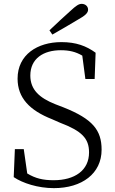

<svg xmlns="http://www.w3.org/2000/svg" viewBox="-20 -959 596 994"><path d="M259 15C404 15 506 -60 506 -184C506 -285 460 -343 309 -403L265 -420C185 -452 137 -494 137 -568C137 -656 205 -699 295 -699C338 -699 372 -691 406 -671L422 -550H470L475 -686C427 -721 374 -741 298 -741C174 -741 71 -676 71 -552C71 -451 135 -387 249 -342L290 -324C403 -281 441 -243 441 -170C441 -76 366 -26 258 -26C203 -26 164 -35 121 -61L103 -187H57L51 -42C97 -11 176 15 259 15ZM236 -802 251 -780C295 -805 340 -831 383 -857C423 -879 436 -893 436 -909C436 -927 421 -939 403 -939C388 -939 374 -930 344 -902C309 -871 273 -837 236 -802Z"/></svg>

Font: Kiri Minchoo Light
Style: Regular
Weight: 300
Designer: Ryoko NISHIZUKA 西塚涼子 (kana & ideographs); Frank Grießhammer (Latin, Greek & Cyrillic);
akenotsuki.com/eyeben/fonts/ (U+
Foundry: Adobe
akenotsuki.com/eyeben/fonts/
Version: Version 4.002;hotconv 1.0.119;makeotfexe 2.5.65604